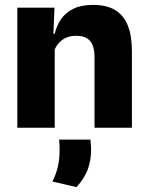

<svg xmlns="http://www.w3.org/2000/svg" viewBox="-20 -523 606 786"><path d="M367 0V-289Q367 -316 360 -335.8Q353 -355.5 336.5 -366Q320 -376.5 291.5 -376.5Q268 -376.5 250 -368.2Q232 -360 219.8 -345.8Q207.5 -331.5 201.5 -313.5L178 -385H204Q212 -418.5 230.2 -445Q248.5 -471.5 280.5 -487.2Q312.5 -503 361.5 -503Q416.5 -503 451.5 -481.8Q486.5 -460.5 503.2 -418.5Q520 -376.5 520 -313.5V0ZM51 0V-491.5H203L198 -368.5L204 -354V0ZM350 48.5Q351 56.5 352 67.2Q353 78 353 88.5Q353 134 339 171.2Q325 208.5 293 243L194.5 220Q209 192 216.5 160.8Q224 129.5 224 90Q224 79.5 223.5 69.5Q223 59.5 222 48.5Z"/></svg>

Font: Anek Latin
Style: Bold
Weight: 700
Designer: Yesha Goshar
Foundry: Ek Type
Version: Version 1.003